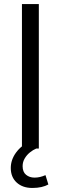

<svg xmlns="http://www.w3.org/2000/svg" viewBox="-20 -725 296 937"><path d="M87.1 0V-705H169.5V0ZM137.9 192.3Q90.3 192.3 61.5 165.9Q32.6 139.5 32.6 94.7Q32.6 54.8 58.3 19.6Q83.9 -15.6 128.3 -36.2L156.8 0Q141.3 6.5 126 18.8Q110.7 31.1 100.6 48.2Q90.4 65.3 90.4 86Q90.4 114.2 107.2 128Q124 141.8 148.6 141.8Q162 141.8 175 138.8Q188 135.8 202 129.7L216 175.3Q201.7 183.3 182 187.8Q162.3 192.3 137.9 192.3Z"/></svg>

Font: Nunito Sans 12pt ExtraLight
Style: Regular
Weight: 200
Version: Version 3.101;gftools[0.9.27]